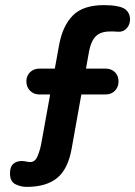

<svg xmlns="http://www.w3.org/2000/svg" viewBox="-20 -725 528 750"><path d="M84 5Q61 5 40 -5.5Q19 -16 19 -48Q19 -74 32 -85Q45 -96 64 -96Q73 -96 82.5 -94Q92 -92 98 -92Q117 -92 126.5 -114.5Q136 -137 141 -163L211 -550Q225 -625 265 -665Q305 -705 386 -705Q401 -705 414 -704Q427 -703 441 -700Q467 -695 477.5 -681Q488 -667 488 -650Q488 -629 475 -614.5Q462 -600 442 -601Q434 -602 425.5 -602Q417 -602 409 -602Q374 -602 355 -584Q336 -566 328 -525L260 -145Q246 -65 203.5 -30Q161 5 84 5ZM392 -356H134Q112 -356 97.5 -370.5Q83 -385 83 -407Q83 -429 97.5 -443Q112 -457 134 -457H392Q415 -457 429 -443Q443 -429 443 -407Q443 -385 429 -370.5Q415 -356 392 -356Z"/></svg>

Font: Quicksand Variable Light
Style: Regular
Weight: 300
Designer: Andrew Paglinawan
Foundry: Andrew Paglinawan
Version: Version 3.004